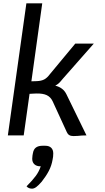

<svg xmlns="http://www.w3.org/2000/svg" viewBox="-20 -811 631 1150"><path d="M378 -246 498 0Q469 0 446 3L420 4Q404 4 394.5 -2Q385 -8 380 -20L295 -205Q283 -230 260 -241Q237 -252 196 -251L157 -249L122 0H27L138 -791H233L168 -324L200 -325Q227 -326 244.5 -335Q262 -344 279 -367L431 -550H542L356 -339Q353 -336 345.5 -326.5Q338 -317 329.5 -310Q321 -303 311 -298Q359 -286 378 -246ZM299 108Q299 129 295 145Q289 181 272.5 212.5Q256 244 230 277Q211 299 197.5 309Q184 319 172 319Q151 319 139 305Q174 270 194 243Q214 216 224 185H221Q199 185 186 173Q173 161 173 140Q173 130 174.5 121Q176 112 177 107Q181 83 195.5 72.5Q210 62 235 62H251Q274 62 286.5 74Q299 86 299 108Z"/></svg>

Font: Krub Medium
Style: Italic
Weight: 500
Italic angle: -8°
Designer: Ekaluck Peanpanawate
Foundry: Cadson Demak Co.,Ltd.
Version: Version 1.000; ttfautohint (v1.6)